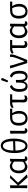

<svg xmlns="http://www.w3.org/2000/svg" viewBox="2166 -2914 757 5130"><g transform="rotate(-90 2545.0 -348.5)"><path d="M398 -66 447 -14 446 -5Q427 1 376 9L367 5L305 -64Q266 -106 225.5 -152Q185 -198 157 -236V-201L159 0H82L85 -194L83 -453L160 -460L158 -252L316 -417L347 -458H433L231 -248Q282 -186 398 -66Z M933 -59 925 -14Q899 3 868 6Q837 1 819 -13.5Q801 -28 794 -57H785Q736 -15 669 6Q580 6 530 -54Q480 -114 480 -220Q480 -333 536 -399Q592 -465 688 -465Q738 -455 789 -415L793 -416V-455L866 -462L862 -98Q862 -76 869.5 -68Q877 -60 897 -60Q917 -60 925 -66ZM789 -112 793 -233V-350Q734 -403 677 -403Q621 -403 587 -355Q553 -307 553 -227Q553 -148 583.5 -104.5Q614 -61 666 -61Q723 -61 789 -112Z M1407 -358Q1407 -182 1355 -87Q1303 8 1209 8Q1119 8 1070 -82Q1021 -172 1021 -341Q1021 -517 1073.5 -612Q1126 -707 1220 -707Q1308 -707 1357.5 -616.5Q1407 -526 1407 -358ZM1089 -370 1338 -378Q1335 -511 1303.5 -580Q1272 -649 1215 -649Q1157 -649 1124 -577Q1091 -505 1089 -370ZM1338 -323 1089 -314Q1093 -183 1124.5 -115.5Q1156 -48 1214 -48Q1271 -48 1303 -119Q1335 -190 1338 -323Z M1539 -88 1542 -231 1539 -453 1616 -460 1613 -97Q1614 -76 1620 -68Q1626 -60 1642 -60Q1657 -60 1676 -66L1684 -59L1676 -14Q1649 2 1620 5Q1582 5 1560.5 -19Q1539 -43 1539 -88Z M2092 -400 2090 -394Q2147 -315 2147 -220Q2147 -113 2093 -52.5Q2039 8 1943 8Q1852 8 1803 -53Q1754 -114 1754 -227Q1754 -458 1980 -458H2207L2211 -453L2205 -400ZM2033 -400H1974Q1898 -400 1862.5 -359.5Q1827 -319 1827 -232Q1827 -141 1858 -94.5Q1889 -48 1948 -48Q2010 -48 2042.5 -92Q2075 -136 2075 -218Q2075 -315 2033 -400Z M2448 -401 2445 -120Q2445 -62 2491 -62Q2514 -62 2553 -79L2561 -72L2552 -20Q2518 -2 2480 5Q2424 5 2398.5 -21Q2373 -47 2373 -98L2377 -208L2374 -401H2366Q2304 -401 2250 -366L2241 -368L2224 -400L2225 -409Q2252 -435 2283.5 -446.5Q2315 -458 2357 -458H2589L2593 -453L2587 -401Z M3219 -209Q3219 -100 3179.5 -45Q3140 10 3066 10Q3016 10 2984 -16Q2952 -42 2935 -95Q2901 10 2806 10Q2734 10 2695.5 -45.5Q2657 -101 2657 -209Q2657 -305 2690 -367Q2723 -429 2799 -464L2835 -423V-410Q2776 -380 2753 -334Q2730 -288 2730 -211Q2730 -44 2819 -44Q2903 -44 2903 -205V-298L2970 -304L2974 -302V-207Q2974 -44 3056 -44Q3146 -44 3146 -210Q3146 -290 3123 -336.5Q3100 -383 3041 -411L3040 -423L3077 -464Q3157 -431 3188 -369Q3219 -307 3219 -209ZM2978 -699 3027 -680 3030 -670Q3005 -614 2959 -516L2951 -512L2910 -529Q2942 -608 2969 -695Z M3657 -428Q3657 -391 3642 -341.5Q3627 -292 3588 -194L3509 0H3424L3282 -456L3356 -461L3369 -400L3467 -79H3474L3532 -219Q3564 -296 3577 -343.5Q3590 -391 3590 -428Q3590 -445 3589 -454L3593 -459L3655 -458Q3657 -438 3657 -428Z M3901 -401 3898 -120Q3898 -62 3944 -62Q3967 -62 4006 -79L4014 -72L4005 -20Q3971 -2 3933 5Q3877 5 3851.5 -21Q3826 -47 3826 -98L3830 -208L3827 -401H3819Q3757 -401 3703 -366L3694 -368L3677 -400L3678 -409Q3705 -435 3736.5 -446.5Q3768 -458 3810 -458H4042L4046 -453L4040 -401Z M4544 -59 4536 -14Q4510 3 4479 6Q4448 1 4430 -13.5Q4412 -28 4405 -57H4396Q4347 -15 4280 6Q4191 6 4141 -54Q4091 -114 4091 -220Q4091 -333 4147 -399Q4203 -465 4299 -465Q4349 -455 4400 -415L4404 -416V-455L4477 -462L4473 -98Q4473 -76 4480.5 -68Q4488 -60 4508 -60Q4528 -60 4536 -66ZM4400 -112 4404 -233V-350Q4345 -403 4288 -403Q4232 -403 4198 -355Q4164 -307 4164 -227Q4164 -148 4194.5 -104.5Q4225 -61 4277 -61Q4334 -61 4400 -112Z M4952 -400 4950 -394Q5007 -315 5007 -220Q5007 -113 4953 -52.5Q4899 8 4803 8Q4712 8 4663 -53Q4614 -114 4614 -227Q4614 -458 4840 -458H5067L5071 -453L5065 -400ZM4893 -400H4834Q4758 -400 4722.5 -359.5Q4687 -319 4687 -232Q4687 -141 4718 -94.5Q4749 -48 4808 -48Q4870 -48 4902.5 -92Q4935 -136 4935 -218Q4935 -315 4893 -400Z"/></g></svg>

Font: Alegreya Sans
Style: Regular
Weight: 400
Designer: Juan Pablo del Peral
Foundry: Huerta Tipografica
Version: Version 2.008; ttfautohint (v1.6)